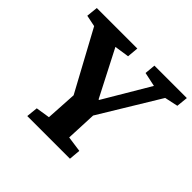

<svg xmlns="http://www.w3.org/2000/svg" viewBox="-168 -886 1072 1072"><g transform="rotate(45 367.5 -350.5)"><path d="M392 -347H396L557 -619L473 -637L479 -701H735L728 -633L649 -616L434 -262L426 -81L519 -68L513 0H176L183 -68L266 -81L277 -265L85 -619L17 -633L24 -701H344L338 -634L251 -621Z"/></g></svg>

Font: Literata
Style: Bold Italic
Weight: 700
Italic angle: -2°
Designer: Latin by Veronika Burian and Jose Scaglione. Greek by Irene Vlachou. Cyrillic by Vera Evstafieva
Foundry: TypeTogether
Version: Version 3.103;gftools[0.9.29]